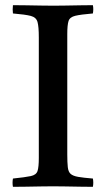

<svg xmlns="http://www.w3.org/2000/svg" viewBox="-20 -721 410 742"><path d="M240 -589V-124Q240 -93 242 -75Q244 -57 253 -49Q262 -41 282 -37.5Q302 -34 339 -31Q342 -15 339 1Q319 1 290 0.5Q261 0 232.5 -0.5Q204 -1 185 -1Q166 -1 137.5 -0.5Q109 0 80.5 0.5Q52 1 30 1Q27 -14 30 -31Q78 -36 99 -40.5Q120 -45 125 -60Q130 -75 130 -111V-576Q130 -618 125 -636Q120 -654 99 -659.5Q78 -665 30 -669Q28 -684 30 -701Q51 -701 80.5 -700.5Q110 -700 139 -699.5Q168 -699 187 -699Q206 -699 234 -699.5Q262 -700 291 -700.5Q320 -701 339 -701Q342 -686 339 -669Q292 -665 271 -660Q250 -655 245 -640Q240 -625 240 -589Z"/></svg>

Font: Tiro Tamil
Style: Regular
Weight: 400
Designer: Tamil: Fernando Mello & Fiona Ross. Latin: John Hudson.
Foundry: Tiro Typeworks Ltd.
Version: Version 1.52